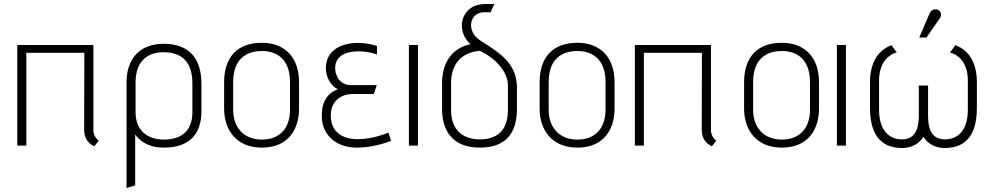

<svg xmlns="http://www.w3.org/2000/svg" viewBox="-20 -725 4919 956"><path d="M66 -501V0H111V-462H400L399 -79C399 -13 450 3 450 3L472 -25C448 -40 445 -71 445 -71V-501Z M983 -306C983 -428 928 -507 794 -507C677 -507 610 -433 610 -315V211L653 198V-55C689 -6 742 10 796 10C919 10 983 -53 983 -172ZM655 -314C655 -430 725 -465 793 -465C859 -465 938 -441 938 -310V-167C938 -63 872 -30 796 -30C718 -30 655 -72 655 -166Z M1096 -184C1096 -82 1153 10 1284 10C1416 10 1469 -82 1469 -184V-316C1469 -437 1400 -512 1284 -512C1163 -512 1096 -442 1096 -316ZM1141 -317C1141 -427 1202 -471 1284 -471C1362 -471 1424 -427 1424 -317V-177C1424 -94 1379 -30 1284 -30C1189 -30 1141 -96 1141 -177Z M1857 -496C1760 -528 1621 -515 1604 -406C1595 -348 1628 -294 1663 -281C1599 -257 1578 -202 1583 -132C1589 -54 1651 10 1757 10C1849 10 1927 -24 1927 -24L1914 -65C1914 -65 1842 -32 1761 -32C1676 -32 1627 -75 1627 -150C1627 -221 1676 -257 1739 -257H1841L1856 -301H1729C1670 -301 1647 -352 1649 -390C1653 -483 1784 -479 1857 -454Z M2016 -501V0H2061V-501Z M2397 -705C2272 -705 2246 -571 2323 -505C2234 -487 2181 -417 2181 -310V-184C2181 -68 2238 10 2369 10C2501 10 2554 -64 2554 -184V-287C2554 -406 2475 -458 2375 -521C2297 -568 2318 -664 2390 -664H2423L2441 -705ZM2226 -310C2226 -415 2286 -465 2369 -472C2470 -424 2509 -350 2509 -301V-177C2509 -66 2445 -31 2369 -31C2293 -31 2226 -70 2226 -177Z M2667 -184C2667 -82 2724 10 2855 10C2987 10 3040 -82 3040 -184V-316C3040 -437 2971 -512 2855 -512C2734 -512 2667 -442 2667 -316ZM2712 -317C2712 -427 2773 -471 2855 -471C2933 -471 2995 -427 2995 -317V-177C2995 -94 2950 -30 2855 -30C2760 -30 2712 -96 2712 -177Z M3141 -501V0H3186V-462H3475L3474 -79C3474 -13 3525 3 3525 3L3547 -25C3523 -40 3520 -71 3520 -71V-501Z M3685 -184C3685 -82 3742 10 3873 10C4005 10 4058 -82 4058 -184V-316C4058 -437 3989 -512 3873 -512C3752 -512 3685 -442 3685 -316ZM3730 -317C3730 -427 3791 -471 3873 -471C3951 -471 4013 -427 4013 -317V-177C4013 -94 3968 -30 3873 -30C3778 -30 3730 -96 3730 -177Z M4147 -501V0H4192V-501Z M4557 -538H4593L4661 -636C4670 -649 4666 -671 4648 -677C4632 -682 4616 -675 4609 -659ZM4419 -500C4346 -473 4312 -405 4312 -317V-188C4312 -68 4355 12 4473 12C4510 12 4554 -4 4578 -44C4602 -4 4645 12 4683 12C4801 12 4844 -68 4844 -188V-317C4844 -405 4810 -473 4737 -500L4710 -463C4763 -450 4799 -401 4799 -324V-179C4799 -62 4737 -31 4686 -31C4628 -31 4602 -68 4601 -144V-299H4555V-144C4553 -68 4527 -31 4470 -31C4419 -31 4357 -63 4357 -179V-324C4357 -400 4393 -450 4445 -464Z"/></svg>

Font: Advent Pro
Style: Light
Weight: 300
Designer: Andreas Kalpakidis
Foundry: Andreas Kalpakidis
Version: Version 2.002 2007